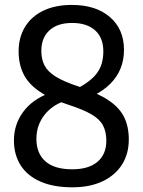

<svg xmlns="http://www.w3.org/2000/svg" viewBox="-20 -770 594 799"><path d="M281 9.5Q202.5 9.5 148 -14.5Q93.5 -38.5 65.8 -82.2Q38 -126 38 -185.5Q38 -252 76.2 -304Q114.5 -356 184 -382L251.5 -351Q195 -331.5 163.2 -289.2Q131.5 -247 131.5 -192Q131.5 -132 168.8 -98.8Q206 -65.5 281 -65.5Q349 -65.5 385.8 -96.8Q422.5 -128 422.5 -184.5Q422.5 -222 408.5 -248.2Q394.5 -274.5 360.5 -294.2Q326.5 -314 266.5 -333.5Q190 -358 144 -389.5Q98 -421 77.8 -462Q57.5 -503 57.5 -556Q57.5 -614.5 84 -658Q110.5 -701.5 160.2 -725.5Q210 -749.5 279 -749.5Q379 -749.5 437.5 -699Q496 -648.5 496 -562Q496 -521.5 482 -486Q468 -450.5 439.2 -421.5Q410.5 -392.5 367 -371.5L300.5 -401.5Q358 -431 384 -466.5Q410 -502 410 -556Q410 -613.5 375.5 -644Q341 -674.5 280 -674.5Q218.5 -674.5 185.2 -643.2Q152 -612 152 -558.5Q152 -523.5 165.2 -497.8Q178.5 -472 211.8 -451.2Q245 -430.5 307 -410Q385 -383.5 430.8 -353.2Q476.5 -323 496.2 -283.2Q516 -243.5 516 -189.5Q516 -130 487.8 -85.2Q459.5 -40.5 406.8 -15.5Q354 9.5 281 9.5Z"/></svg>

Font: Encode Sans SC Condensed Medium
Style: Regular
Weight: 500
Width: 3
Designer: Multiple Designers
Foundry: Impallari Type
Version: Version 3.002